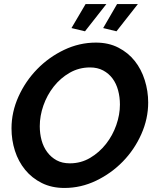

<svg xmlns="http://www.w3.org/2000/svg" viewBox="-20 -926 769 951"><path d="M401 -771 334 -787 404 -906H507ZM557 -771 491 -787 560 -906H663ZM299 5Q236 5 187 -19.5Q138 -44 104.5 -85Q71 -126 54 -179Q37 -232 37 -290Q37 -371 71.5 -447.5Q106 -524 164 -583.5Q222 -643 297.5 -679Q373 -715 455 -715Q518 -715 566.5 -690Q615 -665 647.5 -624Q680 -583 697 -529Q714 -475 714 -418Q714 -338 680 -261.5Q646 -185 588.5 -126Q531 -67 456 -31Q381 5 299 5ZM326 -117Q381 -117 426.5 -144Q472 -171 505 -213Q538 -255 556 -306.5Q574 -358 574 -408Q574 -445 565 -478.5Q556 -512 537.5 -537Q519 -562 491 -577Q463 -592 426 -592Q371 -592 325 -565.5Q279 -539 246 -497Q213 -455 195 -403.5Q177 -352 177 -301Q177 -264 186 -231Q195 -198 214 -172.5Q233 -147 260.5 -132Q288 -117 326 -117Z"/></svg>

Font: PTCRaleway
Style: Bold Italic
Weight: 700
Italic angle: -12°
Designer: Matt McInerney, Pablo Impallari, Rodrigo Fuenzalida
Foundry: Matt McInerney, Pablo Impallari, Rodrigo Fuenzalida
Version: Version 3.000g; ttfautohint (v1.5) -l 8 -r 28 -G 28 -x 14 -D